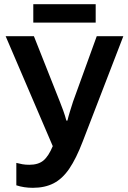

<svg xmlns="http://www.w3.org/2000/svg" viewBox="-20 -887 609 917"><path d="M137 10Q94 10 58 -2V-109Q73 -105 87.5 -102.5Q102 -100 120 -100Q163 -100 187.5 -120.5Q212 -141 232 -189L7 -714H142L266 -401Q273 -384 282 -359Q291 -334 297 -311H302Q307 -332 314.5 -356Q322 -380 329 -402L442 -714H569L375 -211Q344 -130 311 -81.5Q278 -33 236 -11.5Q194 10 137 10ZM437 -867V-779H139V-867Z"/></svg>

Font: Noto Sans SemiCondensed SemiBold
Style: Regular
Weight: 600
Width: 4
Designer: Monotype Design Team
Foundry: Monotype Imaging Inc.
Version: Version 2.013; ttfautohint (v1.8.4.7-5d5b)